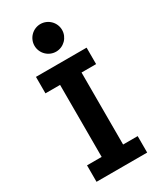

<svg xmlns="http://www.w3.org/2000/svg" viewBox="-228 -995 896 1071"><g transform="rotate(-30 220.5 -459.5)"><path d="M385.3 0H59.1V-106H153.3V-569.8H59.1V-675.8H385.3V-569.8H291.5V-106H385.3ZM227.5 -741.2Q210 -741.2 193.6 -748Q177.2 -754.9 164.8 -767.3Q152.3 -779.8 145.5 -796.1Q138.7 -812.5 138.7 -830.1Q138.7 -847.7 145.5 -864Q152.3 -880.4 164.8 -892.8Q177.2 -905.3 193.6 -912.1Q210 -918.9 227.5 -918.9Q245.1 -918.9 261.5 -912.1Q277.8 -905.3 290.3 -892.8Q302.7 -880.4 309.6 -864Q316.4 -847.7 316.4 -830.1Q316.4 -812.5 309.6 -796.1Q302.7 -779.8 290.3 -767.3Q277.8 -754.9 261.5 -748Q245.1 -741.2 227.5 -741.2Z"/></g></svg>

Font: Cadman
Style: Bold
Weight: 700
Designer: Paul James MIller
Foundry: High-Logic / Made with FontCreator
Version: Version 2.114;March 28, 2021;FontCreator 13.0.0.2683 64-bit